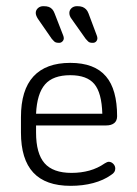

<svg xmlns="http://www.w3.org/2000/svg" viewBox="-20 -593 445 623"><path d="M97 -186H325Q341 -186 350.5 -193.5Q360 -201 360 -216Q360 -259 351 -291.5Q342 -324 324 -345Q287 -389 208 -389Q129 -389 88.5 -345Q48 -301 48 -213V-163Q48 -76 88 -33Q128 10 209 10Q249 10 282.5 1Q316 -8 340 -25Q348 -30 351 -35Q354 -40 354 -46Q354 -55 347.5 -61.5Q341 -68 333 -68Q328 -68 320 -63Q297 -47 270 -39.5Q243 -32 212 -32Q152 -32 124.5 -63.5Q97 -95 97 -163ZM312 -224H97Q100 -289 126 -319Q152 -349 208 -349Q262 -349 286 -320.5Q310 -292 312 -224ZM212 -532 258 -467Q262 -463 265 -459.5Q268 -456 272 -455Q276 -454 281 -454Q288 -454 292 -458.5Q296 -463 296 -469Q296 -473 294 -478L267 -550Q264 -558 259 -563Q254 -568 247.5 -570.5Q241 -573 230 -573Q219 -573 212 -566.5Q205 -560 205 -551Q205 -541 212 -532ZM103 -532 148 -467Q152 -463 155 -459.5Q158 -456 162.5 -455Q167 -454 172 -454Q178 -454 182.5 -458.5Q187 -463 187 -469Q187 -473 185 -478L157 -550Q154 -558 149.5 -563Q145 -568 138.5 -570.5Q132 -573 121 -573Q110 -573 103 -566.5Q96 -560 96 -551Q96 -543 103 -532Z"/></svg>

Font: Beiruti Light
Style: Regular
Weight: 300
Designer: Arlette Boutros
Foundry: Boutros
Version: Version 1.41